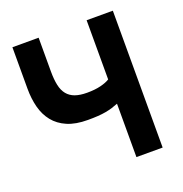

<svg xmlns="http://www.w3.org/2000/svg" viewBox="-128 -823 891 936"><g transform="rotate(-20 317.5 -355.0)"><path d="M422 -710H558V0H422V-277Q407 -271 391 -266Q375 -261 356 -257.5Q337 -254 314 -252.5Q291 -251 262 -251Q199 -251 156 -269.5Q113 -288 86.5 -321Q60 -354 48.5 -398.5Q37 -443 37 -495V-710H173V-534Q173 -493 179.5 -463Q186 -433 201.5 -414Q217 -395 242 -386Q267 -377 304 -377Q345 -377 375 -384.5Q405 -392 422 -403Z"/></g></svg>

Font: IngvarSans
Style: Bold
Weight: 700
Version: Version 3.000